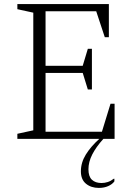

<svg xmlns="http://www.w3.org/2000/svg" viewBox="-20 -680 651 940"><path d="M65 0V-25L143 -42V-618L65 -635V-660H513V-498H493L451 -625H203V-358H385L410 -441H430V-242H410L385 -323H203V-35H479L521 -172H541V0H486Q450 40 431.5 76.5Q413 113 413 149Q413 184 430 200Q447 216 477 216Q493 216 508 211Q523 206 537 195H540V208Q530 222 510 231Q490 240 464 240Q426 240 401 219.5Q376 199 376 159Q376 116 400 77Q424 38 466 0Z"/></svg>

Font: Spectral ExtraLight
Style: Regular
Weight: 275
Designer: Jean-Baptiste Levee
Foundry: Production Type
Version: Version 2.001